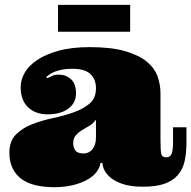

<svg xmlns="http://www.w3.org/2000/svg" viewBox="-20 -756 795 798"><path d="M280.8 -470.2Q255.9 -470.2 238 -466.6Q220.2 -462.9 207.5 -458Q194.8 -453.1 186.5 -447Q178.2 -440.9 171.9 -436L176.8 -431.2Q186 -436 197 -440.9Q208 -445.8 225.1 -445.8Q253.9 -445.8 274.9 -427Q295.9 -408.2 295.9 -367.2Q295.9 -328.1 263.9 -304.4Q231.9 -280.8 178.2 -280.8Q127 -280.8 96.4 -310.3Q65.9 -339.8 65.9 -394Q65.9 -423.8 82.5 -453.4Q99.1 -482.9 134 -506.3Q168.9 -529.8 222.9 -544.9Q276.9 -560.1 353 -560.1Q443.8 -560.1 501.5 -543Q559.1 -525.9 591.1 -499Q623 -472.2 635 -438Q647 -403.8 647 -369.1V-178.2Q647 -133.8 649.9 -117.9Q652.8 -102.1 671.9 -102.1Q687 -102.1 693.1 -116.5Q699.2 -130.9 699.2 -166V-227.1H754.9V-165Q754.9 -121.1 747.6 -87.2Q740.2 -53.2 719.7 -29.1Q699.2 -4.9 664.1 7.6Q628.9 20 574.2 20Q524.9 20 492.4 9.5Q460 -1 440.9 -16.6Q421.9 -32.2 413.8 -49.1Q405.8 -65.9 405.8 -79.1H397.9Q395 -59.1 381.1 -41Q367.2 -22.9 342.5 -9Q317.9 4.9 283.4 13.4Q249 22 205.1 22Q163.1 22 128.7 13.9Q94.2 5.9 70.1 -11.5Q45.9 -28.8 32.5 -56.4Q19 -84 19 -122.1Q19 -168.9 45.4 -196Q71.8 -223.1 111.8 -239Q151.9 -254.9 199 -264.9Q246.1 -274.9 286.1 -289.1Q326.2 -303.2 352.5 -325.7Q378.9 -348.1 378.9 -389.2Q378.9 -425.8 356 -448Q333 -470.2 280.8 -470.2ZM378.9 -258.8Q368.2 -243.2 352.1 -233.6Q335.9 -224.1 321 -215.1Q306.2 -206.1 295.2 -193.6Q284.2 -181.2 284.2 -160.2Q284.2 -144 293 -131.1Q301.8 -118.2 327.1 -118.2Q350.1 -118.2 364.5 -136Q378.9 -153.8 378.9 -186ZM221.2 -735.8H521V-624H221.2Z"/></svg>

Font: Ultra
Style: Regular
Weight: 400
Designer: Astigmatic (AOETI)
Foundry: Astigmatic (AOETI)
Version: Version 1.000